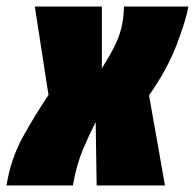

<svg xmlns="http://www.w3.org/2000/svg" viewBox="-48 -570 599 590"><path d="M333 -550H531Q523 -506 494.5 -431.5Q466 -357 410 -277L459 0H249L246 -195Q227 -158 207 -111Q187 -64 176 0H-28Q-15 -82 23 -150.5Q61 -219 101 -278L59 -550H265V-360Q289 -398 303.5 -427Q318 -456 325 -484.5Q332 -513 333 -550Z"/></svg>

Font: Georama SemiCondensed Black
Style: Italic
Weight: 900
Width: 4
Italic angle: -9°
Designer: Jean-Baptiste Levee
Foundry: Production Type
Version: Version 1.000